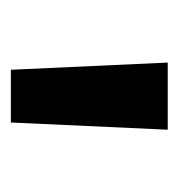

<svg xmlns="http://www.w3.org/2000/svg" viewBox="-8 -760 328 352"><g transform="rotate(90 156.0 -584.0)"><path d="M107.9 -439.9 94.7 -727.5H217.8L204.6 -439.9Z"/></g></svg>

Font: Inter 18pt SemiBold
Style: Regular
Weight: 600
Designer: Rasmus Andersson
Foundry: rsms
Version: Version 4.001;git-66647c0bb